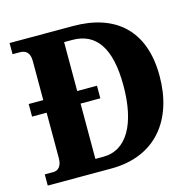

<svg xmlns="http://www.w3.org/2000/svg" viewBox="-104 -821 943 929"><g transform="rotate(-15 367.0 -357.0)"><path d="M23 0H341C565 0 683 -154 683 -373C683 -600 554 -714 341 -714H23V-658H59C89 -658 109 -643 109 -601V-405H36V-342H109V-114C109 -76 92 -56 66 -56H23ZM319 -65H279V-342H378V-405H279V-650H320C438 -650 502 -563 502 -373C502 -184 438 -65 319 -65Z"/></g></svg>

Font: Noto Serif Sinhala SemiCondensed ExtraBold
Style: Regular
Weight: 800
Width: 4
Designer: Jelle Bosma - Monotype Design Team
Foundry: Monotype Imaging Inc.
Version: Version 2.007